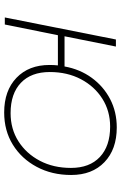

<svg xmlns="http://www.w3.org/2000/svg" viewBox="146 -708 566 897"><g transform="rotate(90 428.5 -260.0)"><path d="M62 0 165 -519H198L150 -279H291Q304 -351 344 -406Q384 -461 443.5 -492Q503 -523 576 -523Q678 -523 738 -465.5Q798 -408 798 -310Q798 -220 760 -149Q722 -78 656.5 -37.5Q591 3 506 3Q404 3 344 -54.5Q284 -112 284 -209Q284 -229 286 -248H145L95 0ZM509 -27Q583 -27 640.5 -63.5Q698 -100 731.5 -163.5Q765 -227 765 -309Q765 -396 714 -444Q663 -492 572 -492Q499 -492 441.5 -455.5Q384 -419 350.5 -355.5Q317 -292 317 -210Q317 -123 367.5 -75Q418 -27 509 -27Z"/></g></svg>

Font: Montserrat ExtraLight
Style: Italic
Weight: 200
Italic angle: -11.3°
Designer: Julieta Ulanovsky
Foundry: Julieta Ulanovsky
Version: Version 9.000; ttfautohint (v1.8.4.7-5d5b)